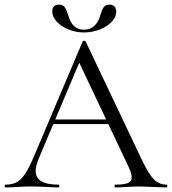

<svg xmlns="http://www.w3.org/2000/svg" viewBox="-24 -814 747 834"><path d="M204 -295H469L476 -275H194ZM699 0Q680 0 640 -2Q600 -4 582 -4Q560 -4 526 -2Q494 0 477 0Q473 0 473 -6Q473 -12 477 -12Q515 -12 531.5 -19Q548 -26 548 -44Q548 -59 536 -86L314 -555L339 -586L145 -127Q131 -93 131 -71Q131 -12 229 -12Q234 -12 234 -6Q234 0 229 0Q211 0 177 -2Q139 -4 111 -4Q85 -4 51 -2Q21 0 1 0Q-4 0 -4 -6Q-4 -12 1 -12Q29 -12 48.5 -22.5Q68 -33 85.5 -59.5Q103 -86 124 -136L335 -634Q337 -637 342 -637Q347 -637 348 -634L584 -137Q618 -63 642 -37.5Q666 -12 699 -12Q703 -12 703 -6Q703 0 699 0ZM411 -746Q418 -770 426 -782Q434 -794 452 -794Q466 -794 473.5 -785.5Q481 -777 481 -763Q481 -740 461 -719Q441 -698 408.5 -685.5Q376 -673 341 -673Q306 -673 274 -686Q242 -699 222.5 -720Q203 -741 203 -764Q203 -794 232 -794Q250 -794 257.5 -782.5Q265 -771 273 -746Q290 -685 340 -685Q368 -685 386 -702Q404 -719 411 -746Z"/></svg>

Font: Cormorant Infant
Style: Regular
Weight: 400
Designer: Christian Thalmann (Catharsis Fonts)
Foundry: Catharsis Fonts
Version: Version 4.000